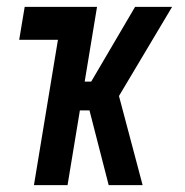

<svg xmlns="http://www.w3.org/2000/svg" viewBox="-20 -540 540 560"><path d="M297 0 241 -218H213L177 0H79L149 -424H36L52 -520H263L227 -302H246L374 -520H482L327 -260L396 0Z"/></svg>

Font: Iosevka Term Curly Oblique
Style: Bold
Weight: 700
Italic angle: -9°
Designer: Belleve Invis
Foundry: Belleve Invis
Version: Version 32.3.0